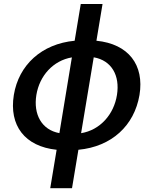

<svg xmlns="http://www.w3.org/2000/svg" viewBox="-20 -759 785 983"><path d="M237.2 204.5H348.7L381.4 7.8C551.8 -8.2 667.6 -116.1 694.2 -272.7C719.5 -426.5 638.1 -534.1 473.7 -550.4L505 -738.6H393.5L362.2 -550.4C193.5 -534.4 76 -426.8 50.8 -272.7C25.6 -116.8 106.5 -9.2 269.9 7.8ZM166.2 -272.7C182.2 -371.1 251.8 -448.9 348 -465.2L284.1 -77.4C192.8 -94.1 150.2 -174 166.2 -272.7ZM395.2 -77.1 459.9 -465.6C551.8 -449.6 594.8 -371.8 578.8 -272.7C563.2 -173.3 492.5 -93 395.2 -77.1Z"/></svg>

Font: Magic Ui Pro Semi Bold
Style: Italic
Weight: 600
Italic angle: -9.39999°
Designer: Stefan Endress, Andreas Faust
Version: Version 1.000;FEAKit 1.0